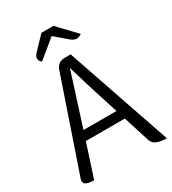

<svg xmlns="http://www.w3.org/2000/svg" viewBox="-221 -1049 1042 1164"><g transform="rotate(-30 300.5 -467.0)"><path d="M222 -415 184 -296H415L377 -415Q349 -499 301 -663Q265 -548 222 -415ZM88 0Q5 0 21 -47L239 -685Q255 -732 305 -732H346L597 0Q509 0 494 -47L436 -231H163L88 0ZM174 -781Q139 -809 173 -845L258 -934H342L461 -809Q425 -781 387 -813L302 -886Z"/></g></svg>

Font: Swei Half Moon CJK TC
Style: DemiLight
Weight: 350
Version: Version 2.125